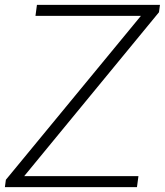

<svg xmlns="http://www.w3.org/2000/svg" viewBox="-24 -765 674 785"><path d="M-4 0 0 -30 552 -700H121L127 -745H630L626 -715L75 -45H542L536 0Z"/></svg>

Font: Plus Jakarta Sans ExtraLight
Style: Italic
Weight: 200
Italic angle: -8°
Designer: Gumpita Rahayu
Foundry: Tokotype
Version: Version 2.071; ttfautohint (v1.8.4.7-5d5b);gftools[0.9.29]